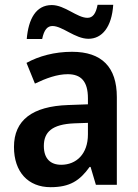

<svg xmlns="http://www.w3.org/2000/svg" viewBox="-20 -767 574 797"><path d="M91 -605H155C163 -644 177 -659 198 -659C239 -659 292 -606 347 -606C404 -606 444 -655 450 -747H385C378 -710 365 -693 343 -693C300 -693 249 -746 195 -746C129 -746 98 -688 91 -605ZM279 -552C206 -552 141 -534 90 -506L125 -420C171 -442 217 -459 261 -459C315 -459 345 -431 345 -359V-334L263 -331C114 -326 38 -268 38 -157C38 -53 97 10 190 10C270 10 311 -17 352 -74H356L378 0H465V-364C465 -489 402 -552 279 -552ZM288 -255 345 -257V-209C345 -128 297 -83 234 -83C190 -83 162 -108 162 -161C162 -219 196 -251 288 -255Z"/></svg>

Font: Noto Sans Lao Looped SemiCondensed SemiBold
Style: Regular
Weight: 600
Width: 4
Designer: Mark Frömberg, Ben Mitchell
Foundry: The Fontpad Ltd
Version: Version 1.002